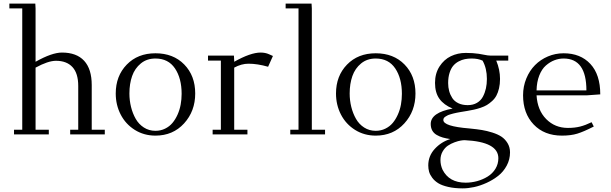

<svg xmlns="http://www.w3.org/2000/svg" viewBox="-20 -749 3404 1070"><path d="M32.2 -702.1V-729H176.8L178.2 -702.1V-404.8Q269.5 -456.1 325.2 -456.1Q406.7 -456.1 449 -410.2Q491.2 -364.3 491.2 -274.9V-25.9H564V0H371.1V-25.9H416V-270Q416 -340.3 383.8 -375.2Q351.6 -410.2 292 -410.2Q248 -410.2 178.2 -372.1V-25.9H252V0H58.1V-25.9H104V-702.1Z M625 -228Q625 -325.7 686.3 -388.9Q747.6 -452.1 846.2 -452.1Q945.8 -452.1 1006.8 -389.6Q1067.9 -327.1 1067.9 -228Q1067.9 -129.4 1005.9 -61.3Q943.8 6.8 846.2 6.8Q782.2 6.8 731.2 -25.1Q680.2 -57.1 652.6 -110.6Q625 -164.1 625 -228ZM701.2 -228Q701.2 -189.5 710.2 -153.1Q719.2 -116.7 736.3 -86.7Q753.4 -56.6 782 -38.3Q810.5 -20 846.2 -20Q875.5 -20 899.9 -32Q924.3 -43.9 940.9 -63.7Q957.5 -83.5 969.5 -110.1Q981.4 -136.7 986.8 -166Q992.2 -195.3 992.2 -226.1Q992.2 -312.5 955.1 -367.7Q918 -422.9 846.2 -422.9Q798.3 -422.9 764.9 -395.5Q731.4 -368.2 716.3 -325.2Q701.2 -282.2 701.2 -228Z M1139.2 -411.1V-439H1283.7L1285.2 -411.1V-404.8Q1376.5 -456.1 1432.1 -456.1Q1458.5 -456.1 1479 -446.8L1501 -437L1474.1 -377Q1414.6 -394 1364.7 -394Q1325.7 -394 1285.2 -372.1V-25.9H1358.9V0H1165V-25.9H1210.9V-411.1Z M1571.8 -702.1V-729H1716.3L1717.8 -702.1V-25.9H1791.5V0H1597.7V-25.9H1643.6V-702.1Z M1852.5 -228Q1852.5 -325.7 1913.8 -388.9Q1975.1 -452.1 2073.7 -452.1Q2173.3 -452.1 2234.4 -389.6Q2295.4 -327.1 2295.4 -228Q2295.4 -129.4 2233.4 -61.3Q2171.4 6.8 2073.7 6.8Q2009.8 6.8 1958.7 -25.1Q1907.7 -57.1 1880.1 -110.6Q1852.5 -164.1 1852.5 -228ZM1928.7 -228Q1928.7 -189.5 1937.7 -153.1Q1946.8 -116.7 1963.9 -86.7Q1981 -56.6 2009.5 -38.3Q2038.1 -20 2073.7 -20Q2103 -20 2127.4 -32Q2151.9 -43.9 2168.5 -63.7Q2185.1 -83.5 2197 -110.1Q2209 -136.7 2214.4 -166Q2219.7 -195.3 2219.7 -226.1Q2219.7 -312.5 2182.6 -367.7Q2145.5 -422.9 2073.7 -422.9Q2025.9 -422.9 1992.4 -395.5Q1959 -368.2 1943.8 -325.2Q1928.7 -282.2 1928.7 -228Z M2366.7 172.9Q2366.7 120.1 2402.8 80.8Q2439 41.5 2489.3 25.9Q2465.3 22.5 2447.5 17.3Q2429.7 12.2 2413.6 2.9Q2397.5 -6.3 2388.9 -21.7Q2380.4 -37.1 2380.4 -58.1Q2380.4 -121.6 2502.4 -144Q2453.6 -164.1 2429 -198.2Q2404.3 -232.4 2404.3 -287.1Q2404.3 -339.8 2429.4 -378.7Q2454.6 -417.5 2492.7 -435.8Q2530.8 -454.1 2575.7 -454.1Q2615.2 -454.1 2648.4 -449.2Q2659.2 -447.3 2673.6 -444.6Q2688 -441.9 2697.3 -440.4Q2706.5 -439 2715.3 -439H2812.5V-411.1H2745.6Q2766.6 -360.8 2766.6 -309.1Q2766.6 -280.3 2761 -256.6Q2755.4 -232.9 2746.3 -216.1Q2737.3 -199.2 2722.4 -185.8Q2707.5 -172.4 2693.4 -163.8Q2679.2 -155.3 2658.7 -148.4Q2638.2 -141.6 2622.3 -138.2Q2606.4 -134.8 2584.5 -130.9Q2578.1 -129.9 2565.2 -127.7Q2552.2 -125.5 2544.7 -124.3Q2537.1 -123 2524.9 -120.6Q2512.7 -118.2 2505.4 -116.2Q2498 -114.3 2488.3 -111.3Q2478.5 -108.4 2472.7 -105.2Q2466.8 -102.1 2461.2 -98.4Q2455.6 -94.7 2453.1 -90.1Q2450.7 -85.4 2450.7 -80.1Q2450.7 -44.9 2595.2 -33.2Q2601.6 -32.7 2604.5 -32.2Q2639.2 -28.8 2666 -24.4Q2692.9 -20 2723.9 -10.3Q2754.9 -0.5 2774.9 12.9Q2794.9 26.4 2808.6 48.8Q2822.3 71.3 2822.3 100.1Q2822.3 139.6 2804 173.8Q2785.6 208 2756.8 230.7Q2728 253.4 2692.4 269.8Q2656.7 286.1 2622.6 293.5Q2588.4 300.8 2558.6 300.8Q2513.2 300.8 2478 292.7Q2442.9 284.7 2422.4 272Q2401.9 259.3 2388.9 241.9Q2376 224.6 2371.3 208Q2366.7 191.4 2366.7 172.9ZM2434.6 143.1Q2434.6 170.9 2446.3 196.8Q2482.9 269 2574.7 269Q2607.4 269 2639.2 260.3Q2670.9 251.5 2697.8 234.9Q2724.6 218.3 2741 191.7Q2757.3 165 2757.3 132.8Q2757.3 41 2569.3 32.2Q2561 32.2 2547.4 34.4Q2533.7 36.6 2513.4 43.9Q2493.2 51.3 2476.1 62.7Q2459 74.2 2446.8 95.2Q2434.6 116.2 2434.6 143.1ZM2477.5 -286.1Q2477.5 -262.2 2483.2 -241.5Q2488.8 -220.7 2500.7 -202.4Q2512.7 -184.1 2534.7 -173.6Q2556.6 -163.1 2586.4 -163.1Q2616.2 -163.1 2637.9 -175.8Q2659.7 -188.5 2671.1 -210.2Q2682.6 -231.9 2688 -256.3Q2693.4 -280.8 2693.4 -309.1Q2693.4 -368.2 2669.4 -411.1Q2644.5 -422.9 2608.4 -422.9Q2588.4 -422.9 2571 -419.4Q2553.7 -416 2536.1 -406.7Q2518.6 -397.5 2505.9 -382.6Q2493.2 -367.7 2485.4 -343Q2477.5 -318.4 2477.5 -286.1Z M2895 -217.8Q2895 -267.6 2913.1 -311.5Q2931.2 -355.5 2961.7 -386.2Q2992.2 -417 3033.7 -434.6Q3075.2 -452.1 3121.1 -452.1Q3214.8 -452.1 3270 -392.8Q3325.2 -333.5 3325.2 -223.1L3252 -217.8H2970.2Q2975.1 -134.8 3023.9 -85.4Q3072.8 -36.1 3145 -36.1Q3183.1 -36.1 3212.9 -43.7Q3242.7 -51.3 3276.9 -67.9L3289.1 -43.9Q3232.9 -15.1 3197.3 -4.2Q3161.6 6.8 3111.8 6.8Q3013.2 6.8 2954.1 -55.2Q2895 -117.2 2895 -217.8ZM2970.2 -245.1H3248Q3248 -422.9 3121.1 -422.9Q3094.7 -422.9 3069.8 -413.3Q3044.9 -403.8 3022.2 -384Q2999.5 -364.3 2985.4 -328.4Q2971.2 -292.5 2970.2 -245.1Z"/></svg>

Font: Dehuti Alt
Style: Book
Weight: 400
Version: Version 1.2